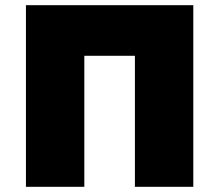

<svg xmlns="http://www.w3.org/2000/svg" viewBox="-20 -720 845 740"><path d="M500 -505V0H725V-700H80V0H305V-505Z"/></svg>

Font: Jost Black
Style: Regular
Weight: 900
Version: Version 3.710